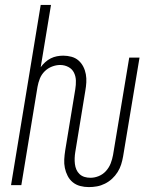

<svg xmlns="http://www.w3.org/2000/svg" viewBox="-20 -755 640 783"><path d="M342 8Q324 8 307 3.5Q290 -1 277 -11.5Q264 -22 256 -37.5Q248 -53 244.5 -70Q241 -87 242 -105Q243 -123 246 -142L287 -391Q290 -409 289.5 -426.5Q289 -444 281.5 -459Q274 -474 258.5 -482Q243 -490 225 -490Q209 -490 192 -483.5Q175 -477 162 -464Q149 -451 142.5 -434.5Q136 -418 133 -401L67 0H25L146 -735H188L146 -481Q154 -492 164.5 -501.5Q175 -511 187 -517Q199 -523 212 -525.5Q225 -528 238 -528Q255 -528 271.5 -523.5Q288 -519 300 -508.5Q312 -498 319.5 -483.5Q327 -469 330 -452.5Q333 -436 332 -419Q331 -402 328 -385L287 -135Q285 -123 284.5 -110.5Q284 -98 285.5 -86Q287 -74 291.5 -63.5Q296 -53 304.5 -45Q313 -37 324.5 -33.5Q336 -30 349 -30Q366 -30 383 -37Q400 -44 412.5 -58Q425 -72 431.5 -89Q438 -106 441 -123L507 -520H549L482 -117Q479 -100 474 -84Q469 -68 459.5 -53Q450 -38 437 -26Q424 -14 408 -6Q392 2 375.5 5Q359 8 342 8Z"/></svg>

Font: Iosevka Extralight Extended
Style: Italic
Weight: 200
Width: 7
Italic angle: -9°
Monospace: yes
Designer: Belleve Invis
Foundry: Belleve Invis
Version: Version 32.5.0; ttfautohint (v1.8.4)